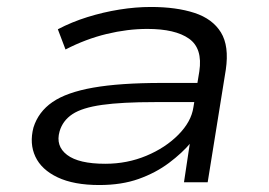

<svg xmlns="http://www.w3.org/2000/svg" viewBox="-20 -523 772 551"><path d="M265 8Q192 8 145.5 -14Q99 -36 81.5 -73.5Q64 -111 76 -157Q90 -202 130.5 -230Q171 -258 247.5 -271.5Q324 -285 445 -285H565L556 -230H424Q330 -230 273 -222Q216 -214 188 -195.5Q160 -177 151 -146Q139 -104 172.5 -78.5Q206 -53 282 -53Q345 -53 400 -76Q455 -99 492 -136.5Q529 -174 535 -215L552 -318Q562 -384 522.5 -412Q483 -440 403 -440Q346 -440 286 -425.5Q226 -411 168 -381L146 -439Q186 -460 231 -474Q276 -488 322.5 -495.5Q369 -503 413 -503Q486 -503 538 -486Q590 -469 614 -430Q638 -391 628 -323L576 0H508L525 -113L528 -114Q503 -84 465 -55.5Q427 -27 378 -9.5Q329 8 265 8Z"/></svg>

Font: Nunito Sans 7pt Expanded Light
Style: Italic
Weight: 300
Width: 7
Italic angle: -9°
Designer: Vernon Adams
Foundry: Vernon Adams
Version: Version 3.101;gftools[0.9.27]